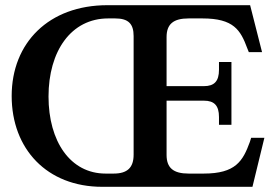

<svg xmlns="http://www.w3.org/2000/svg" viewBox="-20 -720 1057 740"><path d="M397 -649H424C475 -649 495 -628 495 -581V-124C495 -74 471 -51 418 -51H387C251 -51 167 -175 167 -348C167 -523 254 -649 397 -649ZM25 -350C25 -146 161 0 374 0H953L999 -189H948L943 -173C916 -99 888 -51 765 -51H707C648 -51 622 -73 622 -123V-332H766C806 -332 824 -313 824 -269V-239H872V-481H824V-451C824 -407 806 -388 766 -388H622V-577C622 -627 648 -649 707 -649H760C881 -649 907 -604 933 -534L939 -519H990L944 -700H394C168 -700 25 -555 25 -350Z"/></svg>

Font: LT Superior Serif Semibold
Style: Regular
Weight: 600
Designer: Daniel Lyons
Foundry: LyonsType
Version: Version 2.120;FEAKit 1.0